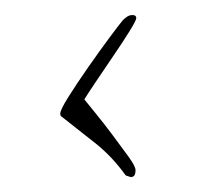

<svg xmlns="http://www.w3.org/2000/svg" viewBox="-20 -331 264 255"><path d="M153 -96 147 -98Q129 -123 107 -140.5Q85 -158 62 -176Q60 -177 60 -180Q60 -185 71 -202.5Q82 -220 97 -241.5Q112 -263 125 -280.5Q138 -298 143 -304Q146 -307 149 -309Q152 -311 156 -311Q161 -311 161 -307Q161 -304 152 -289.5Q143 -275 130 -256Q117 -237 106 -220.5Q95 -204 92 -199Q96 -194 107 -180.5Q118 -167 130 -151Q142 -135 151 -122.5Q160 -110 160 -105Q160 -95 153 -96Z"/></svg>

Font: Qwitcher Grypen
Style: Regular
Weight: 400
Designer: Robert E. Leuschke
Foundry: Robert E. Leuschke
Version: Version 1.100; ttfautohint (v1.8.3)